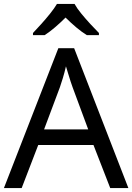

<svg xmlns="http://www.w3.org/2000/svg" viewBox="-20 -964 679 984"><path d="M545 0 459 -221H176L91 0H0L279 -717H360L638 0ZM352 -517Q349 -525 342 -546Q335 -567 328.5 -589.5Q322 -612 318 -624Q311 -593 302 -563.5Q293 -534 287 -517L206 -301H432ZM362 -944Q374 -922 396.5 -894.5Q419 -867 443.5 -840.5Q468 -814 487 -795V-784H425Q399 -800 371 -823.5Q343 -847 316 -874Q289 -847 262 -824Q235 -801 209 -784H149V-795Q168 -815 191.5 -841Q215 -867 237 -894.5Q259 -922 272 -944Z"/></svg>

Font: Noto Sans Mongolian
Style: Regular
Weight: 400
Designer: Monotype Design Team
Foundry: Monotype Imaging Inc.
Version: Version 3.001; ttfautohint (v1.8.4.7-5d5b)